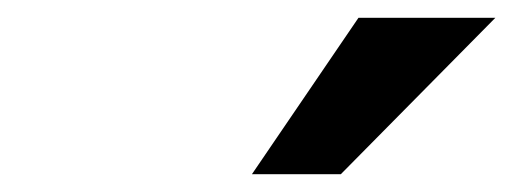

<svg xmlns="http://www.w3.org/2000/svg" viewBox="-20 -786 577 216"><path d="M363.4 -590 537.3 -766H383.3L263.4 -590Z"/></svg>

Font: Fog Sans
Style: It
Weight: 700
Foundry: Intel Corporation
Version: Version 1.00